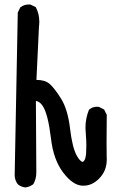

<svg xmlns="http://www.w3.org/2000/svg" viewBox="-20 -825 540 849"><path d="M107.4 -805.2Q110.4 -805.2 115.2 -804.7L138.7 -793L139.6 -790.5Q153.8 -762.7 153.8 -729Q153.8 -717.8 152.3 -706.5L141.1 -471.7Q178.7 -471.7 198.7 -454.6Q219.7 -437 249.8 -389.2Q279.8 -341.3 289.8 -256.3Q299.8 -171.4 319.8 -136.2Q327.6 -122.6 333.5 -116.7Q340.8 -109.4 344.7 -109.4Q347.2 -109.4 350.6 -112.8Q358.9 -121.1 360.8 -147.5Q361.8 -160.2 361.8 -181.4Q361.8 -202.6 359.9 -225.6Q357.9 -248.5 357.9 -259.3Q357.9 -302.2 373.5 -339.8L375 -340.8Q388.7 -353 409.2 -353Q412.1 -353 417 -352.5L440.4 -340.8L452.1 -317.4Q451.2 -245.1 451.2 -197.8Q451.2 -150.4 451.7 -136.5Q452.1 -122.6 452.1 -119.6Q452.1 -68.8 417.5 -34.7Q387.2 -3.9 349.1 -3.9Q346.7 -3.9 344.2 -3.9Q301.8 -5.9 259 -62.5Q216.3 -119.1 205.6 -211.4Q192.4 -321.3 168.9 -356.4Q156.7 -375.5 138.7 -378.9L140.6 -70.8Q140.6 -66.4 140.6 -62.5Q140.6 -34.2 127.9 -11.7L127 -10.3L125.5 -9.3Q110.4 1.5 91.8 3.9Q72.8 1.5 58.6 -10.3Q44.9 -28.8 44.9 -50.8L58.6 -769.5L69.8 -792.5L71.3 -793.5Q86.9 -805.2 107.4 -805.2Z"/></svg>

Font: Bakudai
Style: Bold
Weight: 700
Version: Version 1.48